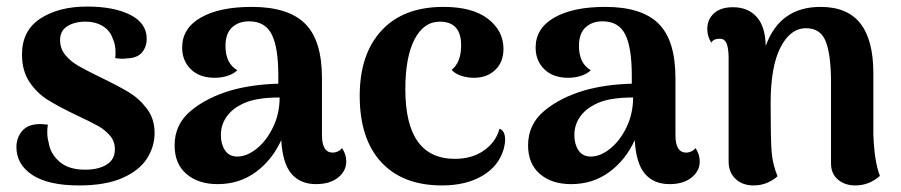

<svg xmlns="http://www.w3.org/2000/svg" viewBox="-20 -551 2744 585"><path d="M30 -103Q30 -131 47.5 -152Q65 -173 103 -173Q110 -173 126 -171Q124 -163 124 -148Q124 -131 128 -118Q133 -83 161 -58.5Q189 -34 239 -34Q280 -34 305 -49.5Q330 -65 330 -96Q330 -121 314.5 -138.5Q299 -156 278.5 -167.5Q258 -179 211 -201Q157 -227 125 -247Q93 -267 70 -301Q47 -335 47 -385Q47 -458 103 -494.5Q159 -531 245 -531Q328 -531 377.5 -505.5Q427 -480 427 -433Q427 -408 412.5 -391Q398 -374 366 -373Q361 -372 351 -372Q345 -372 331 -374Q332 -379 332 -391Q332 -416 324 -432Q316 -457 294 -471Q272 -485 240 -485Q207 -485 185 -471Q163 -457 163 -429Q163 -403 179 -383.5Q195 -364 218.5 -350.5Q242 -337 285 -316Q339 -290 371.5 -270.5Q404 -251 427.5 -220Q451 -189 451 -146Q451 -104 427.5 -67.5Q404 -31 352.5 -8.5Q301 14 221 14Q127 14 78.5 -18Q30 -50 30 -103Z M1035 -59Q1035 -30 1010 -10Q985 10 943 10Q895 10 868 -21.5Q841 -53 837 -124Q809 -63 759 -26.5Q709 10 643 10Q584 10 548 -21Q512 -52 512 -108Q512 -172 561 -213Q610 -254 685 -276Q750 -294 828 -296V-321Q828 -406 808 -446Q788 -486 739 -486Q707 -486 687 -467.5Q667 -449 667 -411Q667 -358 703 -337Q692 -326 673.5 -320Q655 -314 634 -314Q588 -314 561.5 -340Q535 -366 535 -406Q535 -465 592 -497.5Q649 -530 747 -530Q858 -530 909.5 -479Q961 -428 961 -313V-139Q961 -86 994 -86Q1001 -86 1009 -89.5Q1017 -93 1022 -100Q1035 -81 1035 -59ZM832 -254Q753 -254 714 -232Q686 -218 669.5 -194Q653 -170 653 -139Q653 -112 665.5 -93Q678 -74 703 -74Q732 -74 762 -98Q792 -122 812 -163.5Q832 -205 832 -254Z M1076 -259Q1076 -386 1142.5 -458Q1209 -530 1331 -530Q1420 -530 1467 -493.5Q1514 -457 1514 -402Q1514 -362 1489 -338Q1464 -314 1424 -314Q1404 -314 1385.5 -320Q1367 -326 1356 -338Q1385 -361 1385 -413Q1385 -485 1320 -485Q1271 -485 1243 -431Q1215 -377 1215 -279Q1215 -67 1366 -67Q1418 -67 1454.5 -92.5Q1491 -118 1502 -159Q1519 -152 1519 -126Q1519 -113 1515 -98Q1500 -45 1450 -15.5Q1400 14 1327 14Q1207 14 1141.5 -57Q1076 -128 1076 -259Z M2112 -59Q2112 -30 2087 -10Q2062 10 2020 10Q1972 10 1945 -21.5Q1918 -53 1914 -124Q1886 -63 1836 -26.5Q1786 10 1720 10Q1661 10 1625 -21Q1589 -52 1589 -108Q1589 -172 1638 -213Q1687 -254 1762 -276Q1827 -294 1905 -296V-321Q1905 -406 1885 -446Q1865 -486 1816 -486Q1784 -486 1764 -467.5Q1744 -449 1744 -411Q1744 -358 1780 -337Q1769 -326 1750.5 -320Q1732 -314 1711 -314Q1665 -314 1638.5 -340Q1612 -366 1612 -406Q1612 -465 1669 -497.5Q1726 -530 1824 -530Q1935 -530 1986.5 -479Q2038 -428 2038 -313V-139Q2038 -86 2071 -86Q2078 -86 2086 -89.5Q2094 -93 2099 -100Q2112 -81 2112 -59ZM1909 -254Q1830 -254 1791 -232Q1763 -218 1746.5 -194Q1730 -170 1730 -139Q1730 -112 1742.5 -93Q1755 -74 1780 -74Q1809 -74 1839 -98Q1869 -122 1889 -163.5Q1909 -205 1909 -254Z M2661 -15Q2628 14 2586 14Q2554 14 2533 -4Q2512 -22 2512 -53V-308Q2511 -389 2495 -427Q2479 -465 2436 -465Q2388 -465 2358 -406.5Q2328 -348 2328 -236Q2328 -126 2331 -88.5Q2334 -51 2349 -14Q2339 -4 2319.5 5Q2300 14 2276 14Q2242 14 2221 -6Q2200 -26 2200 -59V-380Q2199 -408 2193 -420.5Q2187 -433 2173 -433Q2154 -433 2147 -421Q2135 -441 2135 -462Q2135 -492 2155.5 -510.5Q2176 -529 2213 -529Q2259 -529 2285.5 -499.5Q2312 -470 2313 -411Q2356 -530 2480 -530Q2562 -530 2601.5 -479.5Q2641 -429 2641 -328V-141Q2644 -58 2661 -15Z"/></svg>

Font: Arima Madurai Black
Style: Regular
Weight: 900
Designer: Joana Correia and Natanael Gama
Foundry: NDISCOVER
Version: Version 1.020